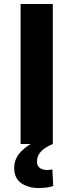

<svg xmlns="http://www.w3.org/2000/svg" viewBox="-20 -720 367 960"><path d="M83 0V-700H244V0ZM172 220Q121 220 86 195.5Q51 171 51 120Q51 73 84.5 38.5Q118 4 160 -13L244 0Q207 15 186 36.5Q165 58 165 87Q165 111 180 120.5Q195 130 216 130Q224 130 230.5 129Q237 128 242 127L246 210Q221 220 172 220Z"/></svg>

Font: Georama Extended SemiBold
Style: Regular
Weight: 600
Width: 7
Designer: Jean-Baptiste Levee
Foundry: Production Type
Version: Version 1.000